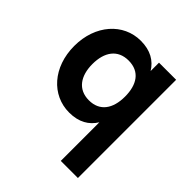

<svg xmlns="http://www.w3.org/2000/svg" viewBox="-214 -696 1078 1078"><g transform="rotate(45 324.5 -157.5)"><path d="M579 -540H443V-473.5C411.5 -524.5 361 -555 284 -555C146 -555 40 -437 40 -270C40 -102 146 15 284 15C361 15 411.5 -15.5 443 -66.5V240H579ZM314 -112C227 -112 184 -177 184 -270C184 -366 228 -428 314 -428C403 -428 443 -364 443 -270C443 -173 399 -112 314 -112Z"/></g></svg>

Font: Vela Sans ExtBd
Style: Regular
Weight: 800
Designer: Principal design: Mikhail Sharanda - project Manrope.
Design modification: Ravid Balaliev
Foundry: Mikhail Sharanda
Version: Version 1.001